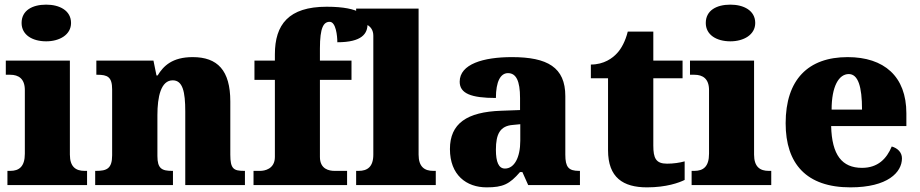

<svg xmlns="http://www.w3.org/2000/svg" viewBox="-20 -797 3961 827"><path d="M179 -619C236 -619 286 -647 286 -698C286 -752 236 -777 179 -777C119 -777 73 -752 73 -698C73 -647 119 -619 179 -619ZM12 0H355V-61H344C307 -61 281 -78 281 -131V-536H5V-475H24C60 -475 87 -458 87 -409V-135C87 -79 62 -61 24 -61H12Z M390 0H725V-61H721C677 -61 658 -71 658 -125V-301C658 -380 673 -451 724 -451C767 -451 778 -402 778 -317V0H1035V-61H1031C986 -61 972 -70 972 -131V-360C972 -494 917 -551 810 -551C722 -551 684 -513 659 -472H654L641 -536H395V-475H399C443 -475 463 -466 463 -412V-128C463 -70 439 -61 394 -61H390Z M1072 0H1475V-61H1421C1398 -61 1358 -68 1358 -121V-453H1494V-536H1358V-588C1358 -679 1374 -703 1400 -703C1427 -703 1433 -642 1433 -615C1540 -615 1563 -653 1563 -693C1563 -726 1535 -768 1387 -768C1223 -768 1164 -691 1164 -563V-536H1076V-453H1164V-121C1164 -68 1118 -61 1101 -61H1072Z M1514 0H1857V-61H1846C1809 -61 1783 -78 1783 -131V-760H1514V-699H1525C1541 -699 1588 -692 1588 -643V-131C1588 -78 1562 -61 1525 -61H1514Z M2076 10C2147 10 2175 -4 2220 -56H2230L2255 0H2478V-61H2474C2429 -61 2415 -77 2415 -131V-383C2415 -507 2338 -551 2185 -551C2062 -551 1960 -521 1960 -445C1960 -394 2010 -375 2116 -375C2116 -446 2136 -482 2168 -482C2203 -482 2220 -449 2220 -375V-323L2139 -320C1991 -315 1918 -265 1918 -155C1918 -43 1989 10 2076 10ZM2155 -71C2128 -71 2116 -99 2116 -152C2116 -220 2134 -255 2190 -259L2221 -262V-191C2221 -118 2195 -71 2155 -71Z M2767 10C2850 10 2905 -10 2929 -22V-102C2908 -96 2880 -92 2853 -92C2805 -92 2794 -116 2794 -170V-460H2920V-536H2794V-661H2684C2674 -620 2656 -587 2638 -568C2619 -547 2582 -519 2525 -519V-460H2599V-150C2599 -32 2664 10 2767 10Z M3126 -619C3183 -619 3233 -647 3233 -698C3233 -752 3183 -777 3126 -777C3066 -777 3020 -752 3020 -698C3020 -647 3066 -619 3126 -619ZM2959 0H3302V-61H3291C3254 -61 3228 -78 3228 -131V-536H2952V-475H2971C3007 -475 3034 -458 3034 -409V-135C3034 -79 3009 -61 2971 -61H2959Z M3643 10C3804 10 3865 -55 3865 -115C3865 -141 3846 -159 3821 -166C3799 -113 3761 -74 3693 -74C3607 -74 3563 -129 3560 -254H3884V-309C3884 -468 3788 -551 3631 -551C3461 -551 3364 -454 3364 -266C3364 -91 3454 10 3643 10ZM3693 -325H3562C3562 -425 3593 -478 3636 -478C3676 -478 3693 -424 3693 -325Z"/></svg>

Font: Noto Serif Malayalam Black
Style: Regular
Weight: 900
Designer: Indian type Foundry, Jelle Bosma, Monotype Design Team
Foundry: Monotype Imaging Inc.
Version: Version 2.104